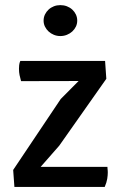

<svg xmlns="http://www.w3.org/2000/svg" viewBox="-20 -741 472 761"><path d="M32.2 -67.4 220.7 -348.6 291.5 -419.9 63.5 -419.4Q60.1 -432.1 57.6 -443.1Q55.2 -454.1 55.2 -468.3Q55.2 -476.6 55.9 -482.2Q56.6 -487.8 57.6 -491.7Q59.1 -496.1 60.5 -499.5H396.5L401.4 -428.7L214.8 -163.6L141.1 -79.6H405.8Q405.8 -75.7 406.2 -71.8Q406.7 -68.4 407 -64.2Q407.2 -60.1 407.2 -56.6Q407.2 -46.4 405 -32.2Q402.8 -18.1 395 0H37.1ZM219.2 -598.1Q205.6 -598.1 193.6 -603Q181.6 -607.9 172.6 -616.2Q163.6 -624.5 158.2 -635.5Q152.8 -646.5 152.8 -659.2Q152.8 -672.4 158.2 -683.6Q163.6 -694.8 172.6 -703.1Q181.6 -711.4 193.6 -716.1Q205.6 -720.7 219.2 -720.7Q232.9 -720.7 245.1 -716.1Q257.3 -711.4 266.4 -703.1Q275.4 -694.8 280.8 -683.6Q286.1 -672.4 286.1 -659.2Q286.1 -646.5 280.8 -635.5Q275.4 -624.5 266.4 -616.2Q257.3 -607.9 245.1 -603Q232.9 -598.1 219.2 -598.1Z"/></svg>

Font: Basic
Style: Regular
Weight: 400
Designer: Magnus Gaarde
Foundry: Magnus Gaarde
Version: Version 1.003; ttfautohint (v1.1) -l 6 -r 16 -G 0 -x 16 -D l